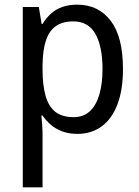

<svg xmlns="http://www.w3.org/2000/svg" viewBox="-20 -566 599 826"><path d="M312 -546Q403 -546 456 -477Q509 -408 509 -269Q509 -179 485 -116.5Q461 -54 417 -22Q373 10 313 10Q277 10 248.5 -0.5Q220 -11 199 -29Q178 -47 163 -69H158Q160 -51 161.5 -28Q163 -5 163 13V240H78V-536H147L159 -463H163Q179 -489 199.5 -507.5Q220 -526 248 -536Q276 -546 312 -546ZM295 -474Q249 -474 220 -453.5Q191 -433 177.5 -391.5Q164 -350 163 -286V-268Q163 -200 176 -154Q189 -108 218 -85Q247 -62 297 -62Q339 -62 366.5 -87.5Q394 -113 407.5 -159.5Q421 -206 421 -269Q421 -366 390.5 -420Q360 -474 295 -474Z"/></svg>

Font: Noto Sans Thai SemiCondensed
Style: Regular
Weight: 400
Width: 4
Designer: Monotype Design Team
Foundry: Monotype Imaging Inc.
Version: Version 2.001